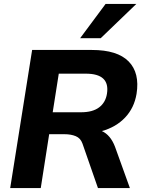

<svg xmlns="http://www.w3.org/2000/svg" viewBox="-20 -960 748 980"><path d="M32 0 144 -705H449Q579 -705 636.5 -646.5Q694 -588 677 -481Q665 -409 618.5 -360Q572 -311 500 -291Q544 -271 567 -211L643 0H480L401 -227Q391 -255 366.5 -265Q342 -275 309 -275H231L188 0ZM249 -387H394Q453 -387 486 -412Q519 -437 526 -482Q542 -584 418 -584H280ZM389 -765 519 -940H676L494 -765Z"/></svg>

Font: Mulish ExtraBold
Style: Italic
Weight: 800
Italic angle: -9°
Designer: Vernon Adams
Foundry: Vernon Adams
Version: Version 3.603; ttfautohint (v1.8.3)